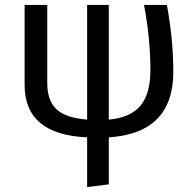

<svg xmlns="http://www.w3.org/2000/svg" viewBox="-20 -547 794 780"><path d="M422 11V202L334 213V11Q80 0 80 -202V-527H172V-209Q172 -139 209 -103.5Q246 -68 334 -61V-527H422V-61Q510 -69 550.5 -117.5Q591 -166 591 -262Q591 -392 565 -527H658Q684 -386 684 -255Q684 -6 422 11Z"/></svg>

Font: Fira Sans
Style: Regular
Weight: 400
Designer: bBox Type GmbH & Carrois Corporate GbR & Edenspiekermann AG
Foundry: bBox Type GmbH & Carrois Corporate GbR & Edenspiekermann AG
Version: Version 4.301